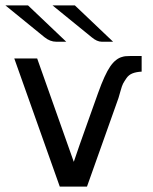

<svg xmlns="http://www.w3.org/2000/svg" viewBox="-40 -689 568 713"><path d="M13 -472H98Q232 -95 234 -88Q251 -139 286 -236.5Q321 -334 324 -343Q349 -413 369.5 -442.5Q390 -472 415 -478Q423 -481 444 -481H486V-423Q466 -422 452 -416.5Q438 -411 429.5 -398.5Q421 -386 417 -378.5Q413 -371 407.5 -351Q402 -331 400 -325L283 4H182ZM-20 -669H64L206 -534H169Q146 -534 125 -551ZM155 -669H238L380 -534H338Q320 -534 300 -551Z"/></svg>

Font: Coval
Style: Light
Weight: 300
Foundry: Context Ltd
Version: Version 001.000